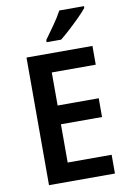

<svg xmlns="http://www.w3.org/2000/svg" viewBox="-101 -998 710 1058"><g transform="rotate(-10 254.5 -469.0)"><path d="M454 0H85V-714H454V-609H208V-424H438V-319H208V-105H454ZM446 -928Q431 -909 403 -881Q375 -853 344.5 -825Q314 -797 290 -778H209V-790Q233 -823 261.5 -863.5Q290 -904 308 -938H446Z"/></g></svg>

Font: Noto Sans Tamil SemiCondensed SemiBold
Style: Regular
Weight: 600
Width: 4
Designer: Jelle Bosma - Monotype Design Team
Foundry: Monotype Imaging Inc.
Version: Version 2.004; ttfautohint (v1.8.4.7-5d5b)